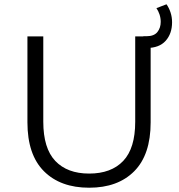

<svg xmlns="http://www.w3.org/2000/svg" viewBox="-20 -870 837 896"><path d="M396 6Q262 6 185 -71Q108 -148 108 -299V-700H182V-302Q182 -178 238 -119Q294 -60 396 -60Q499 -60 555 -119Q611 -178 611 -302V-700H683V-299Q683 -148 606.5 -71Q530 6 396 6ZM649 -646V-701H664Q699 -701 714.5 -720.5Q730 -740 730 -768Q730 -786 724.5 -802.5Q719 -819 710 -832L757 -850Q769 -833 776 -811.5Q783 -790 783 -766Q783 -713 753 -679.5Q723 -646 664 -646Z"/></svg>

Font: Montserrat
Style: Regular
Weight: 400
Designer: Julieta Ulanovsky
Foundry: Julieta Ulanovsky
Version: Version 9.000; ttfautohint (v1.8.4.7-5d5b)